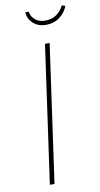

<svg xmlns="http://www.w3.org/2000/svg" viewBox="-95 -894 489 936"><g transform="rotate(-10 149.5 -425.5)"><path d="M192 -681 96 0H73L169 -681ZM101 -848 117 -850Q122 -824 141 -808Q160 -792 191 -792Q223 -792 246 -808Q269 -824 282 -851L299 -846Q287 -814 258.5 -792.5Q230 -771 191 -771Q152 -771 127.5 -793.5Q103 -816 101 -848Z"/></g></svg>

Font: Fira Sans Condensed Thin
Style: Italic
Weight: 250
Width: 3
Italic angle: -8°
Designer: Carrois Corporate & Edenspiekermann AG
Foundry: Carrois Corporate GbR & Edenspiekermann AG
Version: Version 4.203